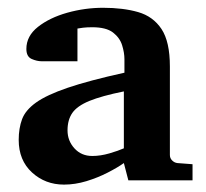

<svg xmlns="http://www.w3.org/2000/svg" viewBox="-20 -490 538 501"><path d="M482.4 -19.5H314.9L303.2 -64.5Q286.6 -52.7 261 -39.6Q235.4 -26.4 205.6 -17.3Q175.8 -8.3 147 -8.3Q98.1 -8.3 63.5 -40Q28.8 -71.8 28.8 -125Q28.8 -155.3 37.6 -179Q46.4 -202.6 74 -222.4Q101.6 -242.2 156.7 -261Q211.9 -279.8 304.7 -300.3V-335.4Q304.7 -352.5 298.6 -372.1Q292.5 -391.6 274.7 -405.3Q256.8 -418.9 220.7 -418.9Q207 -418.9 196.8 -417.7Q186.5 -416.5 182.1 -415.5V-330.1H89.4Q76.2 -330.1 62.5 -336.2Q48.8 -342.3 48.8 -362.3Q48.8 -396 79.1 -419.9Q109.4 -443.8 155.5 -456.8Q201.7 -469.7 249 -469.7Q301.3 -469.7 340.3 -458.5Q379.4 -447.3 401.4 -414.3Q423.3 -381.3 423.3 -316.4V-85.4Q423.3 -77.1 429.2 -71.3Q435.1 -65.4 442.9 -64.5L482.4 -61.5ZM303.2 -103V-251.5Q245.1 -239.7 213.1 -226.6Q181.2 -213.4 168.7 -195.3Q156.2 -177.2 156.2 -149.9Q156.2 -122.6 174.3 -102.8Q192.4 -83 220.7 -83Q242.2 -83 265.6 -89.8Q289.1 -96.7 303.2 -103Z"/></svg>

Font: Annapurna SIL
Style: Bold
Weight: 700
Designer: Peter Martin, Annie Olsen
Foundry: SIL International
Version: Version 2.000